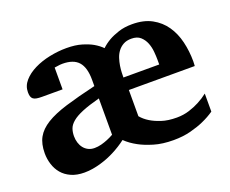

<svg xmlns="http://www.w3.org/2000/svg" viewBox="-89 -643 950 793"><g transform="rotate(-20 385.5 -246.5)"><path d="M602.1 -327.1Q602.1 -342.3 600.3 -362.5Q598.6 -382.8 591.3 -401.4Q584 -419.9 569.6 -432.9Q555.2 -445.8 529.8 -445.8Q508.8 -445.8 494.4 -437.7Q480 -429.7 470.5 -417Q460.9 -404.3 455.8 -388.4Q450.7 -372.6 448.2 -356.9Q445.8 -341.3 445.3 -327.9Q444.8 -314.5 444.8 -306.2H602.1ZM319.8 -259.8Q272 -247.1 242.4 -234.9Q212.9 -222.7 196.8 -209.2Q180.7 -195.8 175.3 -180.9Q169.9 -166 169.9 -147.9Q169.9 -132.8 174.1 -119.4Q178.2 -106 186.3 -95.7Q194.3 -85.4 206.3 -79.3Q218.3 -73.2 233.9 -73.2Q248.5 -73.2 263.7 -77.1Q278.8 -81.1 291.5 -86.4Q306.2 -92.3 319.8 -100.1ZM738.8 -270Q738.8 -267.6 738.5 -263.9Q738.3 -260.3 738.3 -257.3Q737.8 -253.4 737.8 -250H448.2V-134.8Q462.4 -117.7 483.4 -105Q501.5 -93.8 529.3 -84.5Q557.1 -75.2 596.2 -75.2Q625.5 -75.2 651.4 -83.5Q677.2 -91.8 696.3 -102.1Q718.8 -113.8 737.8 -128.9V-49.8Q714.8 -33.7 686 -21Q661.1 -9.8 627.2 -1Q593.3 7.8 551.8 7.8Q502.9 7.8 465.8 -3.4Q428.7 -14.6 403.8 -28.3Q374 -44.4 353 -64.9Q326.2 -44.4 294.9 -28.3Q281.7 -21.5 266.1 -15.1Q250.5 -8.8 233.2 -3.7Q215.8 1.5 197.5 4.6Q179.2 7.8 160.2 7.8Q126.5 7.8 102.1 -3.2Q77.6 -14.2 62.3 -32.5Q46.9 -50.8 39.6 -74.5Q32.2 -98.1 32.2 -123Q32.2 -164.1 47.6 -191.9Q63 -219.7 96.9 -240.7Q130.9 -261.7 185.8 -278.6Q240.7 -295.4 319.8 -314V-341.8Q319.8 -395.5 297.6 -420.7Q275.4 -445.8 227.1 -445.8Q222.2 -445.8 216.3 -445.3Q210.4 -444.8 205.1 -443.8Q198.7 -442.9 191.9 -441.9V-346.2H102.1Q87.4 -346.2 77.9 -347.9Q68.4 -349.6 63 -354Q57.6 -358.4 55.4 -365.7Q53.2 -373 53.2 -383.8Q53.2 -411.6 72.3 -433.3Q91.3 -455.1 121.8 -470.2Q152.3 -485.4 189.9 -493.2Q227.5 -501 264.2 -501Q303.7 -501 331.8 -492.4Q359.9 -483.9 377.9 -473.6Q398.9 -461.4 413.1 -446.8Q428.2 -461.4 449.2 -473.6Q467.3 -483.9 493.2 -492.4Q519 -501 553.2 -501Q604 -501 639.4 -481.7Q674.8 -462.4 696.8 -430.4Q718.8 -398.4 728.8 -356.7Q738.8 -314.9 738.8 -270Z"/></g></svg>

Font: Charis SIL Viet
Style: Bold
Weight: 700
Foundry: SIL International
Version: Version 5.000